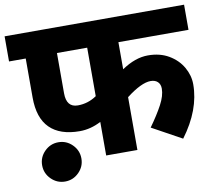

<svg xmlns="http://www.w3.org/2000/svg" viewBox="-103 -774 1080 963"><g transform="rotate(-10 437.0 -292.0)"><path d="M0 0ZM537 -411Q606 -458 671 -458Q732 -458 777 -431.5Q822 -405 846 -363Q870 -321 870 -276Q870 -146 773 -16L622 -99Q663 -156 687 -201Q711 -246 711 -282Q711 -304 698 -316.5Q685 -329 662 -329Q615 -329 537 -269V0H378V-171Q325 -143 269 -143Q169 -143 117 -194.5Q65 -246 65 -350V-549H-20V-677H894V-549H537ZM378 -302V-549H224V-344Q224 -272 282 -272Q334 -272 378 -302ZM153 -107Q194 -107 223.5 -77.5Q253 -48 253 -7Q253 34 223.5 63.5Q194 93 153 93Q112 93 82.5 63.5Q53 34 53 -7Q53 -48 82.5 -77.5Q112 -107 153 -107Z"/></g></svg>

Font: Martel Sans Black
Style: Regular
Weight: 900
Designer: Dan Reynolds and Mathieu Réguer
Foundry: Dan Reynolds and Mathieu Réguer
Version: Version 1.002; ttfautohint (v1.1) -l 5 -r 5 -G 72 -x 0 -D la